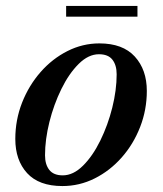

<svg xmlns="http://www.w3.org/2000/svg" viewBox="-20 -616 550 646"><path d="M202.5 -596H442.5V-560H202.5ZM190 10Q111 10 71.2 -33.5Q31.5 -77 31.5 -148.5Q31.5 -212.5 54.2 -270.5Q77 -328.5 116.5 -373.5Q156 -418.5 207 -444.2Q258 -470 314.5 -470Q393 -470 433.5 -425.8Q474 -381.5 474 -310Q474 -246.5 451.5 -188.8Q429 -131 389.5 -86.2Q350 -41.5 298.8 -15.8Q247.5 10 190 10ZM191 -26Q226.5 -26 259.2 -58.5Q292 -91 317.5 -143Q343 -195 357.8 -254Q372.5 -313 372.5 -366Q372.5 -397 358.2 -415.2Q344 -433.5 313 -433.5Q277.5 -433.5 244.8 -401Q212 -368.5 186.5 -316.5Q161 -264.5 146.2 -205.5Q131.5 -146.5 131.5 -93.5Q131.5 -62.5 146 -44.2Q160.5 -26 191 -26Z"/></svg>

Font: Bodoni* 06pt Medium
Style: Italic
Weight: 500
Italic angle: -13°
Version: Version 2.3